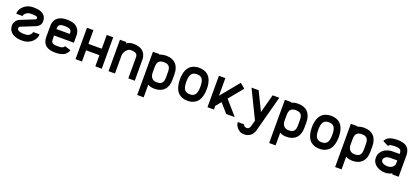

<svg xmlns="http://www.w3.org/2000/svg" viewBox="43 -1594 6213 2871"><g transform="rotate(20 3149.5 -159.0)"><path d="M37.1 -335.4Q37.1 -404.8 97.4 -458.5Q157.7 -512.2 240.7 -512.2H251Q304.7 -512.2 338.9 -504.4Q370.6 -497.1 393.6 -482.7Q416.5 -468.3 427.7 -453.6Q439 -439 445.6 -420.2Q452.1 -401.4 453.4 -391.1Q454.6 -380.9 454.6 -369.6V-363.8Q454.6 -291 370.6 -257.3L159.2 -172.9Q139.6 -164.6 139.6 -147V-140.1Q139.6 -126.5 149.7 -116.5Q159.7 -106.4 175.5 -100.8Q191.4 -95.2 208 -92.8Q224.6 -90.3 240.7 -90.3H267.6Q314 -90.3 341.3 -115.5Q368.7 -140.6 368.7 -164.6H471.2Q471.2 -114.3 439.5 -72.8Q407.7 -31.2 361.3 -9.5Q314.9 12.2 267.6 12.2H240.7Q171.4 12.2 115.2 -17.6Q90.3 -30.8 73.2 -49.6Q56.2 -68.4 49.1 -86.9Q42 -105.5 39.6 -117.9Q37.1 -130.4 37.1 -140.1V-147Q37.1 -187 58.8 -219Q80.6 -251 121.1 -267.6L334.5 -353Q340.8 -355.5 346.4 -360.8Q352.1 -366.2 352.1 -370.6V-376.5Q352.1 -389.2 346.2 -395.5Q340.3 -401.9 318.1 -405.8Q295.9 -409.7 251 -409.7H240.7Q202.1 -409.7 170.9 -386Q139.6 -362.3 139.6 -335.4Z M792.5 -512.2Q833.5 -512.2 866.9 -503.4Q900.4 -494.6 921.1 -481.9Q941.9 -469.2 957 -450.7Q972.2 -432.1 979.5 -416.5Q986.8 -400.9 991 -381.8Q995.1 -362.8 995.6 -353.8Q996.1 -344.7 996.1 -335.4V-222.7H681.2V-164.6Q681.2 -146 684.1 -134.5Q687 -123 696.5 -111.8Q706.1 -100.6 727.3 -95.5Q748.5 -90.3 782.7 -90.3H792.5Q839.8 -90.3 861.3 -99.9Q882.8 -109.4 889.2 -129.4L986.8 -99.1Q978 -69.3 958 -47.4Q938 -25.4 916.7 -14.4Q895.5 -3.4 868.7 3.2Q841.8 9.8 825.4 11Q809.1 12.2 792.5 12.2H782.7Q578.6 12.2 578.6 -164.6V-335.4Q578.6 -445.3 663.6 -488.3Q711.4 -512.2 782.7 -512.2ZM782.7 -409.7Q757.3 -409.7 741.9 -407.7Q726.6 -405.8 711.2 -398.7Q695.8 -391.6 688.5 -376Q681.2 -360.4 681.2 -335.4V-325.2H893.6V-335.4Q893.6 -346.7 892.6 -354.7Q891.6 -362.8 886 -374Q880.4 -385.3 870.1 -392.3Q859.9 -399.4 840.1 -404.5Q820.3 -409.7 792.5 -409.7Z M1206.1 0H1103.5V-500H1206.1V-280.8H1418.5V-500H1521V0H1418.5V-178.2H1206.1Z M1943.4 -335.4Q1943.4 -346.2 1942.1 -354.5Q1940.9 -362.8 1935.3 -373.8Q1929.7 -384.8 1919.4 -392.1Q1909.2 -399.4 1889.4 -404.5Q1869.6 -409.7 1842.3 -409.7H1832.5Q1805.7 -409.7 1781 -387.9Q1756.3 -366.2 1743.7 -339.1Q1731 -312 1731 -291.5V0H1628.4V-500H1731V-479Q1778.3 -512.2 1832.5 -512.2H1842.3Q1883.3 -512.2 1916.3 -503.4Q1949.2 -494.6 1970 -481.9Q1990.7 -469.2 2006.1 -450.7Q2021.5 -432.1 2028.8 -416.3Q2036.1 -400.4 2040.3 -381.6Q2044.4 -362.8 2045.2 -353.8Q2045.9 -344.7 2045.9 -335.4V0H1943.4Z M2255.9 -208.5Q2255.9 -151.4 2283.4 -120.8Q2311 -90.3 2357.4 -90.3H2367.2Q2417 -90.3 2442.6 -116.2Q2468.3 -142.1 2468.3 -208.5V-291.5Q2468.3 -357.4 2442.6 -383.5Q2417 -409.7 2367.2 -409.7H2357.4Q2307.6 -409.7 2281.7 -383.5Q2255.9 -357.4 2255.9 -291.5ZM2255.9 188H2153.3V-500H2255.9V-490.7Q2299.8 -512.2 2357.4 -512.2H2367.2Q2462.4 -512.2 2516.6 -454.8Q2570.8 -397.5 2570.8 -291.5V-208.5Q2570.8 -101.6 2516.6 -44.7Q2462.4 12.2 2367.2 12.2H2357.4Q2302.2 12.2 2255.9 -13.2Z M3101.6 -250.5Q3101.6 -185.5 3087.2 -136.5Q3072.8 -87.4 3051.3 -59.8Q3029.8 -32.2 2999.5 -15.1Q2969.2 2 2942.9 7.1Q2916.5 12.2 2887.2 12.2Q2857.9 12.2 2831.5 7.1Q2805.2 2 2774.9 -15.1Q2744.6 -32.2 2723.1 -59.8Q2701.7 -87.4 2687.3 -136.5Q2672.9 -185.5 2672.9 -250.5Q2672.9 -297.4 2680.4 -335.9Q2688 -374.5 2700.2 -401.1Q2712.4 -427.7 2730.2 -448Q2748 -468.3 2766.6 -480.2Q2785.2 -492.2 2807.4 -499.5Q2829.6 -506.8 2848.1 -509.3Q2866.7 -511.7 2887.2 -511.7Q2907.2 -511.7 2926.3 -509.3Q2945.3 -506.8 2967.3 -499.3Q2989.3 -491.7 3007.8 -480Q3026.4 -468.3 3044.2 -448Q3062 -427.7 3074.2 -401.1Q3086.4 -374.5 3094 -335.9Q3101.6 -297.4 3101.6 -250.5ZM2887.2 -409.2Q2859.4 -409.2 2839.6 -401.9Q2819.8 -394.5 2804.9 -376.7Q2790 -358.9 2782.7 -327.6Q2775.4 -296.4 2775.4 -250.5Q2775.4 -202.1 2783.4 -169.7Q2791.5 -137.2 2807.1 -120.4Q2822.8 -103.5 2841.8 -96.9Q2860.8 -90.3 2887.2 -90.3Q2914.1 -90.3 2933.1 -97.2Q2952.1 -104 2967.8 -121.1Q2983.4 -138.2 2991.2 -170.4Q2999 -202.6 2999 -250.5Q2999 -297.9 2991.2 -330.1Q2983.4 -362.3 2967.8 -379.2Q2952.1 -396 2933.1 -402.6Q2914.1 -409.2 2887.2 -409.2Z M3305.7 0H3203.1V-500H3305.7V-219.7L3546.9 -512.7L3626 -447.3L3441.4 -223.6L3637.2 0H3501L3375.5 -143.1L3305.7 -58.6Z M3914.1 40.5 3939 -54.2 3721.7 -500H3835.4L3979.5 -205.6L4058.1 -500H4164.1L4012.7 66.9Q3995.1 132.8 3952.9 163.8Q3910.6 194.8 3856.9 194.8Q3842.8 194.8 3832.8 193.6Q3822.8 192.4 3806.4 187.7Q3790 183.1 3772.9 170.7Q3755.9 158.2 3738.8 138.7Q3707.5 101.6 3704.6 53.7H3807.1Q3807.1 70.3 3823 81.3Q3838.9 92.3 3859.9 92.3Q3880.9 92.3 3894.5 77.9Q3908.2 63.5 3914.1 40.5Z M4355.5 -208.5Q4355.5 -151.4 4383.1 -120.8Q4410.6 -90.3 4457 -90.3H4466.8Q4516.6 -90.3 4542.2 -116.2Q4567.9 -142.1 4567.9 -208.5V-291.5Q4567.9 -357.4 4542.2 -383.5Q4516.6 -409.7 4466.8 -409.7H4457Q4407.2 -409.7 4381.3 -383.5Q4355.5 -357.4 4355.5 -291.5ZM4355.5 188H4252.9V-500H4355.5V-490.7Q4399.4 -512.2 4457 -512.2H4466.8Q4562 -512.2 4616.2 -454.8Q4670.4 -397.5 4670.4 -291.5V-208.5Q4670.4 -101.6 4616.2 -44.7Q4562 12.2 4466.8 12.2H4457Q4401.9 12.2 4355.5 -13.2Z M5201.2 -250.5Q5201.2 -185.5 5186.8 -136.5Q5172.4 -87.4 5150.9 -59.8Q5129.4 -32.2 5099.1 -15.1Q5068.8 2 5042.5 7.1Q5016.1 12.2 4986.8 12.2Q4957.5 12.2 4931.2 7.1Q4904.8 2 4874.5 -15.1Q4844.2 -32.2 4822.8 -59.8Q4801.3 -87.4 4786.9 -136.5Q4772.5 -185.5 4772.5 -250.5Q4772.5 -297.4 4780 -335.9Q4787.6 -374.5 4799.8 -401.1Q4812 -427.7 4829.8 -448Q4847.7 -468.3 4866.2 -480.2Q4884.8 -492.2 4907 -499.5Q4929.2 -506.8 4947.8 -509.3Q4966.3 -511.7 4986.8 -511.7Q5006.8 -511.7 5025.9 -509.3Q5044.9 -506.8 5066.9 -499.3Q5088.9 -491.7 5107.4 -480Q5126 -468.3 5143.8 -448Q5161.6 -427.7 5173.8 -401.1Q5186 -374.5 5193.6 -335.9Q5201.2 -297.4 5201.2 -250.5ZM4986.8 -409.2Q4959 -409.2 4939.2 -401.9Q4919.4 -394.5 4904.5 -376.7Q4889.6 -358.9 4882.3 -327.6Q4875 -296.4 4875 -250.5Q4875 -202.1 4883.1 -169.7Q4891.1 -137.2 4906.7 -120.4Q4922.4 -103.5 4941.4 -96.9Q4960.4 -90.3 4986.8 -90.3Q5013.7 -90.3 5032.7 -97.2Q5051.8 -104 5067.4 -121.1Q5083 -138.2 5090.8 -170.4Q5098.6 -202.6 5098.6 -250.5Q5098.6 -297.9 5090.8 -330.1Q5083 -362.3 5067.4 -379.2Q5051.8 -396 5032.7 -402.6Q5013.7 -409.2 4986.8 -409.2Z M5405.3 -208.5Q5405.3 -151.4 5432.9 -120.8Q5460.4 -90.3 5506.8 -90.3H5516.6Q5566.4 -90.3 5592 -116.2Q5617.7 -142.1 5617.7 -208.5V-291.5Q5617.7 -357.4 5592 -383.5Q5566.4 -409.7 5516.6 -409.7H5506.8Q5457 -409.7 5431.2 -383.5Q5405.3 -357.4 5405.3 -291.5ZM5405.3 188H5302.7V-500H5405.3V-490.7Q5449.2 -512.2 5506.8 -512.2H5516.6Q5611.8 -512.2 5666 -454.8Q5720.2 -397.5 5720.2 -291.5V-208.5Q5720.2 -101.6 5666 -44.7Q5611.8 12.2 5516.6 12.2H5506.8Q5451.7 12.2 5405.3 -13.2Z M6041.5 -90.3Q6065.4 -90.3 6085.9 -99.1Q6106.4 -107.9 6118.2 -120.4Q6129.9 -132.8 6136.2 -143.6Q6142.6 -154.3 6142.6 -160.6V-222.7H6031.7Q5965.8 -222.7 5938 -182.6Q5930.2 -171.4 5930.2 -164.6V-142.1Q5930.2 -136.7 5935.5 -128.7Q5940.9 -120.6 5951.9 -111.8Q5962.9 -103 5984.1 -96.7Q6005.4 -90.3 6031.7 -90.3ZM5846.2 -423.8Q5860.4 -448.2 5867.2 -456.1Q5915.5 -512.2 6031.7 -512.2H6041.5Q6061.5 -512.2 6077.6 -511.2Q6093.8 -510.3 6115.7 -505.9Q6137.7 -501.5 6154.8 -494.4Q6171.9 -487.3 6189.5 -473.9Q6207 -460.4 6218.8 -442.4Q6230.5 -424.3 6237.8 -397Q6245.1 -369.6 6245.1 -335.4V0H6142.6V-17.6Q6119.1 -4.4 6094 3.2Q6068.8 10.7 6055.2 11.7L6041.5 12.2H6031.7Q5932.1 12.2 5871.1 -46.9Q5827.6 -89.8 5827.6 -142.1V-164.6Q5827.6 -203.1 5854 -241.2Q5867.7 -261.2 5885.7 -276.6Q5903.8 -292 5922.6 -300.5Q5941.4 -309.1 5957.5 -314.7Q5973.6 -320.3 5991 -322.3Q6008.3 -324.2 6015.9 -324.7Q6023.4 -325.2 6031.7 -325.2H6142.6V-335.4Q6142.6 -355.5 6137.2 -369.4Q6131.8 -383.3 6124.5 -390.6Q6117.2 -397.9 6102.1 -402.3Q6086.9 -406.7 6075.2 -407.7Q6063.5 -408.7 6041.5 -409.7H6031.7Q6004.4 -409.7 5985.6 -406.5Q5966.8 -403.3 5957.3 -397.5Q5947.8 -391.6 5944.3 -388.2Q5940.9 -384.8 5938 -378.9Z"/></g></svg>

Font: Anka/Coder Condensed
Style: Bold
Weight: 700
Width: 4
Monospace: yes
Version: Version 001.100